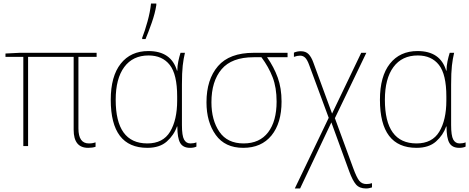

<svg xmlns="http://www.w3.org/2000/svg" viewBox="-20 -827 2658 1087"><path d="M483 -15Q424 -15 424 -100V-505H527V-528H91L11 -524V-505H112V0H139V-505H397V-92Q397 10 479 10Q503 10 521 4V-21Q515 -19 506 -17Q497 -15 483 -15Z M814 10Q884 10 924.5 -26Q965 -62 982 -111H984Q984 -46 1000 -18Q1016 10 1056 10Q1078 10 1092 3V-21Q1077 -15 1058 -15Q1034 -15 1022 -37Q1010 -59 1010 -119V-348Q1010 -416 1014.5 -455.5Q1019 -495 1027 -528H1002Q995 -506 989.5 -480Q984 -454 984 -427H982Q949 -538 820 -538Q720 -538 663.5 -466.5Q607 -395 607 -262Q607 10 814 10ZM814 -15Q635 -15 635 -262Q635 -382 683.5 -447.5Q732 -513 821 -513Q899 -513 941 -459.5Q983 -406 983 -281V-258Q983 -148 943 -81.5Q903 -15 814 -15ZM785 -606H804Q820 -644 839 -698Q858 -752 865 -798V-807H835Q830 -759 815 -705Q800 -651 785 -613Z M1574 -252Q1574 -328 1552.5 -387.5Q1531 -447 1492 -503H1608V-528H1416Q1279 -528 1214 -452.5Q1149 -377 1149 -248Q1149 -136 1201.5 -63Q1254 10 1357 10Q1460 10 1517 -60Q1574 -130 1574 -252ZM1177 -248Q1177 -367 1234.5 -435Q1292 -503 1416 -503H1460Q1501 -448 1523.5 -389.5Q1546 -331 1546 -252Q1546 -141 1498 -78Q1450 -15 1359 -15Q1267 -15 1222 -81Q1177 -147 1177 -248Z M1683 -537Q1662 -537 1644 -529V-505Q1663 -512 1679 -512Q1695 -512 1707 -501Q1719 -490 1730 -460L1841 -160L1649 240H1679L1856 -134L1957 143Q1976 195 1995.5 217.5Q2015 240 2052 240Q2063 240 2071 238Q2079 236 2086 234V210Q2071 215 2055 215Q2029 215 2014 196.5Q1999 178 1979 123L1876 -158L2054 -528H2025L1860 -184L1754 -473Q1743 -504 1727 -520.5Q1711 -537 1683 -537Z M2338 10Q2408 10 2448.5 -26Q2489 -62 2506 -111H2508Q2508 -46 2524 -18Q2540 10 2580 10Q2602 10 2616 3V-21Q2601 -15 2582 -15Q2558 -15 2546 -37Q2534 -59 2534 -119V-348Q2534 -416 2538.5 -455.5Q2543 -495 2551 -528H2526Q2519 -506 2513.5 -480Q2508 -454 2508 -427H2506Q2473 -538 2344 -538Q2244 -538 2187.5 -466.5Q2131 -395 2131 -262Q2131 10 2338 10ZM2338 -15Q2159 -15 2159 -262Q2159 -382 2207.5 -447.5Q2256 -513 2345 -513Q2423 -513 2465 -459.5Q2507 -406 2507 -281V-258Q2507 -148 2467 -81.5Q2427 -15 2338 -15Z"/></svg>

Font: Noto Sans Display Thin
Style: Regular
Weight: 250
Designer: Monotype Design Team
Foundry: Monotype Imaging Inc.
Version: Version 1.900